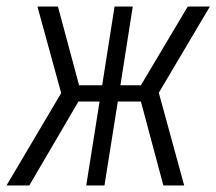

<svg xmlns="http://www.w3.org/2000/svg" viewBox="-37 -570 665 590"><path d="M-17 0H53L204 -258H269L228 0H284L325 -258H396L465 0H529L451 -285L608 -550H540L396 -308H333L371 -550H315L277 -308H206L141 -550H78L151 -284Z"/></svg>

Font: JetBrains Mono ExtraLight
Style: Italic
Weight: 240
Italic angle: -9°
Monospace: yes
Designer: Philipp Nurullin, Konstantin Bulenkov
Foundry: JetBrains
Version: Version 2.305